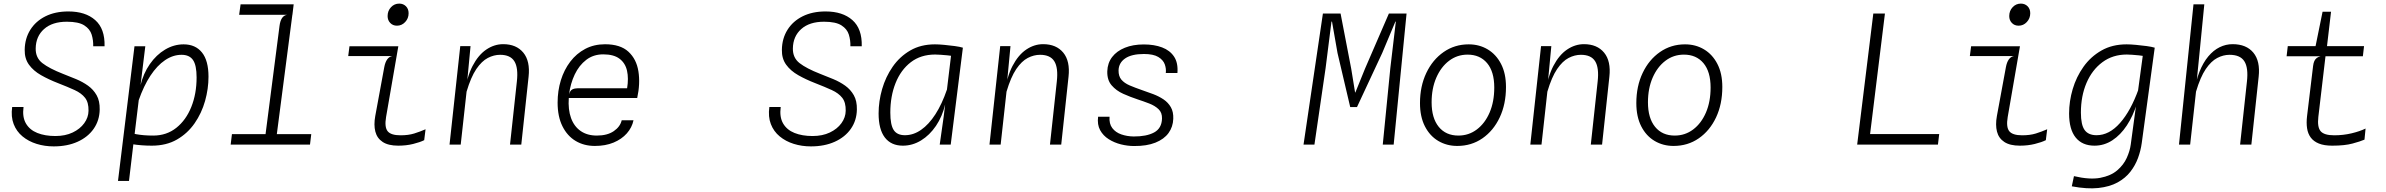

<svg xmlns="http://www.w3.org/2000/svg" viewBox="-20 -802 13235 1065"><path d="M278 10Q227.5 10 182.8 -4Q138 -18 104.8 -45.5Q71.5 -73 55.8 -113.8Q40 -154.5 47.5 -208.5H110.5Q103 -153 123.8 -117.2Q144.5 -81.5 187 -64.5Q229.5 -47.5 287 -47.5Q342 -47.5 383 -67Q424 -86.5 447.2 -118.5Q470.5 -150.5 471 -187.5Q472 -233.5 452 -259.2Q432 -285 393.8 -302.5Q355.5 -320 301.5 -341Q250 -361 207.8 -385Q165.5 -409 140.8 -443Q116 -477 117 -526Q118 -588.5 148 -636.5Q178 -684.5 232 -711.5Q286 -738.5 359.5 -738.5Q454 -738.5 508.2 -690.5Q562.5 -642.5 560 -545.5H497Q498 -578.5 488.5 -609.8Q479 -641 447.5 -661.2Q416 -681.5 351 -681.5Q270 -681.5 224.5 -641Q179 -600.5 178 -533.5Q177 -481.5 215.2 -451.8Q253.5 -422 329 -392.5Q365.5 -378.5 402 -363.2Q438.5 -348 468.2 -326.8Q498 -305.5 516 -273.8Q534 -242 533 -194.5Q532 -134 499.8 -87.8Q467.5 -41.5 410.5 -15.8Q353.5 10 278 10Z M822 6Q793.5 6 764.8 3.8Q736 1.5 712 -2.5Q688 -6.5 672 -12.5L702.5 -65.5Q717 -61 736 -57.5Q755 -54 778.5 -52Q802 -50 830 -50Q904 -50 958 -93Q1012 -136 1041.2 -209Q1070.5 -282 1070.5 -372.5Q1070.5 -440.5 1050.5 -469.2Q1030.5 -498 987 -498Q939.5 -498 895.5 -468.2Q851.5 -438.5 814.2 -382Q777 -325.5 749 -245L741.5 -290L758.5 -326Q775 -394.5 811 -446.2Q847 -498 895.8 -527Q944.5 -556 998.5 -556Q1064 -556 1100.2 -511Q1136.5 -466 1136.5 -376.5Q1136.5 -309.5 1117.5 -242Q1098.5 -174.5 1059.5 -118.2Q1020.5 -62 961.5 -28Q902.5 6 822 6ZM634.5 201.5 726 -545.5H786L777 -472L726 -52.5L723.5 -40.5L719.5 0L695.5 201.5Z M1445.5 0 1530.5 -658.5Q1534 -686 1544.2 -701.5Q1554.5 -717 1572.5 -720L1537 -733L1541 -765H1607.5L1508 0ZM1259.5 0 1266.5 -58H1706.5L1699.5 0ZM1306.5 -720 1314.5 -778H1609L1602 -720Z M2182 -659.5Q2159 -659.5 2144.5 -674.8Q2130 -690 2130 -713Q2130 -742 2148.8 -762Q2167.5 -782 2194.5 -782Q2217 -782 2231.8 -767.2Q2246.5 -752.5 2246.5 -728.5Q2246.5 -700 2227.5 -679.8Q2208.5 -659.5 2182 -659.5ZM2189 6Q2134 6 2102.8 -14.5Q2071.5 -35 2062 -72Q2052.5 -109 2061.5 -158.5L2111.5 -429.5Q2116.5 -456.5 2127.5 -472.2Q2138.5 -488 2156 -491H1911.5L1918.5 -545.5H2189.5L2121.5 -153Q2112 -97 2130.2 -74.2Q2148.5 -51.5 2201.5 -51.5Q2245.5 -51.5 2277.5 -61.5Q2309.5 -71.5 2340.5 -85L2333 -24.5Q2310 -13 2271.8 -3.5Q2233.5 6 2189 6Z M2473.5 0 2533 -546H2590L2565 -282H2557Q2569.5 -375 2601.2 -436Q2633 -497 2677.2 -527Q2721.5 -557 2771 -557Q2844 -557 2882.8 -510Q2921.5 -463 2912 -376.5L2871.5 0H2809L2847 -350Q2855.5 -426 2833.2 -462Q2811 -498 2754 -498Q2719.5 -498 2685.8 -480.5Q2652 -463 2622 -418.8Q2592 -374.5 2568 -293.5L2535.5 0Z M3279.5 7.5Q3219.5 7.5 3173 -20.2Q3126.5 -48 3099.8 -101.8Q3073 -155.5 3073 -233Q3073 -298.5 3091 -356.8Q3109 -415 3143.2 -460Q3177.5 -505 3226.2 -530.8Q3275 -556.5 3336 -556.5Q3421 -556.5 3465.8 -515.2Q3510.5 -474 3521.2 -406.2Q3532 -338.5 3514.5 -258.5H3135Q3130.5 -194 3147.5 -147.2Q3164.5 -100.5 3201 -75.2Q3237.5 -50 3290.5 -50Q3349 -50 3384.8 -74.8Q3420.5 -99.5 3428.5 -135H3494Q3485.5 -94.5 3457 -62.2Q3428.5 -30 3383.5 -11.2Q3338.5 7.5 3279.5 7.5ZM3136.5 -278Q3142 -300 3155 -306.2Q3168 -312.5 3185.5 -312.5H3458.5Q3467.5 -367.5 3458 -409.8Q3448.5 -452 3416.5 -476.2Q3384.5 -500.5 3326 -500.5Q3271.5 -500.5 3231.8 -470Q3192 -439.5 3168 -389Q3144 -338.5 3136.5 -278Z M4478 10Q4427.5 10 4382.8 -4Q4338 -18 4304.8 -45.5Q4271.5 -73 4255.8 -113.8Q4240 -154.5 4247.5 -208.5H4310.5Q4303 -153 4323.8 -117.2Q4344.5 -81.5 4387 -64.5Q4429.5 -47.5 4487 -47.5Q4542 -47.5 4583 -67Q4624 -86.5 4647.2 -118.5Q4670.5 -150.5 4671 -187.5Q4672 -233.5 4652 -259.2Q4632 -285 4593.8 -302.5Q4555.5 -320 4501.5 -341Q4450 -361 4407.8 -385Q4365.5 -409 4340.8 -443Q4316 -477 4317 -526Q4318 -588.5 4348 -636.5Q4378 -684.5 4432 -711.5Q4486 -738.5 4559.5 -738.5Q4654 -738.5 4708.2 -690.5Q4762.5 -642.5 4760 -545.5H4697Q4698 -578.5 4688.5 -609.8Q4679 -641 4647.5 -661.2Q4616 -681.5 4551 -681.5Q4470 -681.5 4424.5 -641Q4379 -600.5 4378 -533.5Q4377 -481.5 4415.2 -451.8Q4453.5 -422 4529 -392.5Q4565.5 -378.5 4602 -363.2Q4638.5 -348 4668.2 -326.8Q4698 -305.5 4716 -273.8Q4734 -242 4733 -194.5Q4732 -134 4699.8 -87.8Q4667.5 -41.5 4610.5 -15.8Q4553.5 10 4478 10Z M5192.5 0 5214.5 -155 5256 -499 5259 -524.5 5321 -537.5 5253.5 0ZM4988 6Q4923 6 4888.2 -39.2Q4853.5 -84.5 4853.5 -172.5Q4853.5 -240 4873 -307.8Q4892.5 -375.5 4931.5 -431.8Q4970.5 -488 5029 -522Q5087.5 -556 5166 -556Q5187 -556 5217.2 -553.2Q5247.5 -550.5 5276.2 -546.5Q5305 -542.5 5321 -537.5L5301.5 -484.5Q5291.5 -487.5 5274 -490.2Q5256.5 -493 5236.2 -495Q5216 -497 5197.5 -498.2Q5179 -499.5 5167 -499.5Q5087.5 -499.5 5032 -456.8Q4976.5 -414 4947.5 -341Q4918.5 -268 4918.5 -177.5Q4918.5 -109.5 4937.2 -80.8Q4956 -52 4999.5 -52Q5046.5 -52 5089.2 -81.8Q5132 -111.5 5168.5 -168Q5205 -224.5 5232.5 -305L5240 -260L5223 -224Q5207 -156 5171.8 -104Q5136.5 -52 5089 -23Q5041.5 6 4988 6Z M5468.5 0 5528 -546H5585L5560 -282H5552Q5564.5 -375 5596.2 -436Q5628 -497 5672.2 -527Q5716.5 -557 5766 -557Q5839 -557 5877.8 -510Q5916.5 -463 5907 -376.5L5866.5 0H5804L5842 -350Q5850.5 -426 5828.2 -462Q5806 -498 5749 -498Q5714.5 -498 5680.8 -480.5Q5647 -463 5617 -418.8Q5587 -374.5 5563 -293.5L5530.5 0Z M6270.5 8Q6235 8 6197.8 -1.2Q6160.5 -10.5 6129.8 -30Q6099 -49.5 6082.2 -80.2Q6065.5 -111 6071 -154.5H6134.5Q6131.5 -115.5 6149.8 -91.5Q6168 -67.5 6199.8 -56.5Q6231.5 -45.5 6268 -45Q6339 -44.5 6381.5 -67.2Q6424 -90 6425.5 -144.5Q6426.5 -177 6406.5 -196.2Q6386.5 -215.5 6354.8 -227.8Q6323 -240 6289.5 -251Q6250 -264 6210.8 -281.5Q6171.5 -299 6146 -328.8Q6120.5 -358.5 6122 -407Q6123.5 -452.5 6149 -485.8Q6174.5 -519 6219.5 -537.2Q6264.5 -555.5 6324.5 -555.5Q6382.5 -555.5 6426 -539Q6469.5 -522.5 6492.5 -487.8Q6515.5 -453 6511 -397H6446.5Q6449.5 -421 6440.8 -445.2Q6432 -469.5 6404.8 -486Q6377.5 -502.5 6325 -502.5Q6257 -502.5 6221.2 -478Q6185.5 -453.5 6184.5 -411.5Q6184 -379.5 6200.2 -360.2Q6216.5 -341 6246.2 -328.2Q6276 -315.5 6315 -302Q6346 -291.5 6377 -279.8Q6408 -268 6433.8 -250.8Q6459.5 -233.5 6474.5 -207.5Q6489.5 -181.5 6488 -143Q6486.5 -98.5 6461.8 -64.2Q6437 -30 6389 -10.8Q6341 8.5 6270.5 8Z M7210.5 0 7318 -727H7416L7475 -421L7496.5 -289H7498L7551.5 -421L7684 -727H7782L7710.5 0H7650L7692 -424.5L7722.5 -682H7720L7647 -508L7507 -208H7469.5L7399 -508L7368.5 -682H7365.5L7333 -424.5L7271 0Z M8063 7.5Q8005 7.5 7958 -20.2Q7911 -48 7883.8 -101.2Q7856.5 -154.5 7856.5 -230Q7856.5 -323.5 7891.5 -397.2Q7926.5 -471 7987.8 -513.5Q8049 -556 8126.5 -556Q8185.5 -556 8232.2 -528Q8279 -500 8306.2 -447.2Q8333.5 -394.5 8333.5 -319.5Q8333.5 -224.5 8298.8 -150.8Q8264 -77 8203 -34.8Q8142 7.5 8063 7.5ZM8069.5 -50Q8127 -50 8172 -84Q8217 -118 8242.8 -178Q8268.5 -238 8268.5 -316.5Q8268.5 -404.5 8228.8 -451.8Q8189 -499 8120.5 -499Q8063 -499 8018 -465Q7973 -431 7947 -371.2Q7921 -311.5 7921 -234.5Q7921 -147 7960.5 -98.5Q8000 -50 8069.5 -50Z M8468.5 0 8528 -546H8585L8560 -282H8552Q8564.5 -375 8596.2 -436Q8628 -497 8672.2 -527Q8716.5 -557 8766 -557Q8839 -557 8877.8 -510Q8916.5 -463 8907 -376.5L8866.5 0H8804L8842 -350Q8850.5 -426 8828.2 -462Q8806 -498 8749 -498Q8714.5 -498 8680.8 -480.5Q8647 -463 8617 -418.8Q8587 -374.5 8563 -293.5L8530.5 0Z M9263 7.5Q9205 7.5 9158 -20.2Q9111 -48 9083.8 -101.2Q9056.5 -154.5 9056.5 -230Q9056.5 -323.5 9091.5 -397.2Q9126.5 -471 9187.8 -513.5Q9249 -556 9326.5 -556Q9385.5 -556 9432.2 -528Q9479 -500 9506.2 -447.2Q9533.5 -394.5 9533.5 -319.5Q9533.5 -224.5 9498.8 -150.8Q9464 -77 9403 -34.8Q9342 7.5 9263 7.5ZM9269.5 -50Q9327 -50 9372 -84Q9417 -118 9442.8 -178Q9468.5 -238 9468.5 -316.5Q9468.5 -404.5 9428.8 -451.8Q9389 -499 9320.5 -499Q9263 -499 9218 -465Q9173 -431 9147 -371.2Q9121 -311.5 9121 -234.5Q9121 -147 9160.5 -98.5Q9200 -50 9269.5 -50Z M10281.5 0 10371 -727H10435.5L10349.5 -29L10309 -58.5H10736.5L10729.5 0Z M11177 -659.5Q11154 -659.5 11139.5 -674.8Q11125 -690 11125 -713Q11125 -742 11143.8 -762Q11162.5 -782 11189.5 -782Q11212 -782 11226.8 -767.2Q11241.5 -752.5 11241.5 -728.5Q11241.5 -700 11222.5 -679.8Q11203.5 -659.5 11177 -659.5ZM11184 6Q11129 6 11097.8 -14.5Q11066.5 -35 11057 -72Q11047.5 -109 11056.5 -158.5L11106.5 -429.5Q11111.5 -456.5 11122.5 -472.2Q11133.5 -488 11151 -491H10906.5L10913.5 -545.5H11184.5L11116.5 -153Q11107 -97 11125.2 -74.2Q11143.5 -51.5 11196.5 -51.5Q11240.5 -51.5 11272.5 -61.5Q11304.5 -71.5 11335.5 -85L11328 -24.5Q11305 -13 11266.8 -3.5Q11228.5 6 11184 6Z M11472 231.5 11484 175Q11571 195.5 11629.5 184.5Q11688 173.5 11723.8 143Q11759.5 112.5 11777 73.5Q11794.5 34.5 11799 -0.5L11864.5 -484L11872.5 -545.5L11932 -537.5L11860 -8.5Q11854.5 32.5 11839.5 73.8Q11824.5 115 11797 150.5Q11769.5 186 11725.8 210Q11682 234 11619.5 240.8Q11557 247.5 11472 231.5ZM11598 6Q11530 6 11493.5 -39.2Q11457 -84.5 11457 -172.5Q11457 -240 11477 -307.8Q11497 -375.5 11537 -431.8Q11577 -488 11636.8 -522Q11696.5 -556 11776 -556Q11797 -556 11827.5 -553.2Q11858 -550.5 11887 -546.5Q11916 -542.5 11932 -537.5L11907 -484.5Q11897 -487.5 11880.2 -490.2Q11863.5 -493 11844 -495Q11824.5 -497 11806.8 -498.2Q11789 -499.5 11777 -499.5Q11699 -499.5 11641.8 -457Q11584.5 -414.5 11553.5 -341.8Q11522.5 -269 11522.5 -177.5Q11522.5 -109.5 11543.2 -80.8Q11564 -52 11609.5 -52Q11679.5 -52 11739.5 -119.8Q11799.5 -187.5 11842.5 -308L11850 -263L11833 -227Q11812 -159 11777.2 -106.2Q11742.5 -53.5 11697 -23.8Q11651.5 6 11598 6Z M12066.5 0 12147 -778H12207L12178.5 -488L12158 -282H12150Q12159.5 -352 12180 -403.5Q12200.5 -455 12229.2 -489.2Q12258 -523.5 12292.2 -540.2Q12326.5 -557 12364 -557Q12440 -557 12479 -510Q12518 -463 12508.5 -376.5L12468 0H12405.5L12443.5 -350Q12452 -426 12429.2 -462Q12406.5 -498 12347 -498Q12312.5 -498 12278.8 -480.5Q12245 -463 12215 -418.8Q12185 -374.5 12161 -293.5L12128.5 0Z M12916.5 6Q12871.5 6 12842.5 -5.8Q12813.5 -17.5 12797.5 -39Q12781.5 -60.5 12777 -90.8Q12772.5 -121 12777 -158.5L12810.5 -436.5Q12812.5 -453 12817.5 -463.8Q12822.5 -474.5 12831.2 -480.8Q12840 -487 12852 -490L12824.5 -524L12824 -545.5L12863 -737H12910L12885 -524L12881 -505L12839.5 -153Q12833 -96.5 12852.5 -74Q12872 -51.5 12927.5 -51.5Q12978 -51.5 13024 -62.5Q13070 -73.5 13101.5 -89L13095.5 -27.5Q13072.5 -17.5 13029.2 -5.8Q12986 6 12916.5 6ZM12663.5 -490 12670 -546H13093L13086.5 -490Z"/></svg>

Font: Spline Sans Mono Light
Style: Italic
Weight: 300
Italic angle: -4°
Monospace: yes
Version: Version 1.004